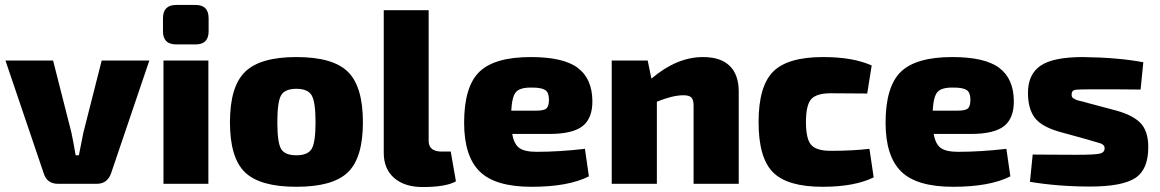

<svg xmlns="http://www.w3.org/2000/svg" viewBox="-20 -741 4675 774"><path d="M582 -497 428 -43Q413 0 370 0H214Q169 0 156 -43L2 -497H194L268 -206Q274 -178 285 -115H298Q301 -130 307 -160.5Q313 -191 316 -206L390 -497Z M690 -721H769Q821 -721 821 -667V-615Q821 -562 769 -562H690Q637 -562 637 -615V-667Q637 -721 690 -721ZM820 0H639V-497H820Z M1175 -511Q1322 -511 1382.5 -451.5Q1443 -392 1443 -248Q1443 -105 1382.5 -46.5Q1322 12 1175 12Q1028 12 967.5 -46.5Q907 -105 907 -248Q907 -392 968 -451.5Q1029 -511 1175 -511ZM1175 -383Q1128 -383 1113 -356.5Q1098 -330 1098 -248Q1098 -167 1113 -141Q1128 -115 1175 -115Q1221 -115 1236.5 -141Q1252 -167 1252 -248Q1252 -330 1236.5 -356.5Q1221 -383 1175 -383Z M1708 -700V-173Q1708 -130 1761 -130H1797L1818 -10Q1778 13 1684 13Q1611 13 1569 -23.5Q1527 -60 1527 -125V-700Z M2194 -201H2045Q2052 -160 2073.5 -144.5Q2095 -129 2143 -129Q2234 -129 2338 -141L2354 -30Q2271 12 2123 12Q1976 12 1913.5 -50Q1851 -112 1851 -246Q1851 -392 1912.5 -451.5Q1974 -511 2120 -511Q2251 -511 2309 -467.5Q2367 -424 2368 -335Q2369 -265 2329 -233Q2289 -201 2194 -201ZM2041 -295H2143Q2174 -295 2183.5 -304.5Q2193 -314 2193 -339Q2193 -368 2178 -378Q2163 -388 2125 -388Q2078 -389 2061 -371Q2044 -353 2041 -295Z M2591 -497 2606 -424Q2708 -511 2814 -511Q2885 -511 2921.5 -475.5Q2958 -440 2958 -372V0H2776V-315Q2776 -339 2767 -348Q2758 -357 2735 -357Q2692 -357 2628 -331V0H2446V-497Z M3485 -141 3502 -26Q3425 12 3296 12Q3154 12 3096 -46.5Q3038 -105 3038 -249Q3038 -393 3096.5 -452Q3155 -511 3298 -511Q3419 -511 3494 -477L3476 -364L3329 -365Q3271 -365 3250 -341Q3229 -317 3229 -249Q3229 -181 3250 -157Q3271 -133 3329 -133Q3416 -133 3485 -141Z M3893 -201H3744Q3751 -160 3772.5 -144.5Q3794 -129 3842 -129Q3933 -129 4037 -141L4053 -30Q3970 12 3822 12Q3675 12 3612.5 -50Q3550 -112 3550 -246Q3550 -392 3611.5 -451.5Q3673 -511 3819 -511Q3950 -511 4008 -467.5Q4066 -424 4067 -335Q4068 -265 4028 -233Q3988 -201 3893 -201ZM3740 -295H3842Q3873 -295 3882.5 -304.5Q3892 -314 3892 -339Q3892 -368 3877 -378Q3862 -388 3824 -388Q3777 -389 3760 -371Q3743 -353 3740 -295Z M4366 -178 4250 -210Q4177 -231 4150.5 -267.5Q4124 -304 4124 -367Q4124 -441 4174.5 -476Q4225 -511 4346 -511Q4490 -509 4589 -490L4578 -380Q4512 -381 4384 -381Q4326 -381 4313 -378.5Q4300 -376 4300 -360Q4300 -357 4300.5 -354Q4301 -351 4302.5 -349Q4304 -347 4305.5 -345.5Q4307 -344 4310 -343L4316 -340Q4319 -338 4324.5 -336.5Q4330 -335 4334.5 -334Q4339 -333 4347 -331Q4355 -329 4361 -327L4481 -295Q4549 -276 4579 -243.5Q4609 -211 4609 -148Q4609 -57 4556 -23Q4503 11 4374 11Q4247 11 4132 -8L4143 -118Q4153 -118 4216 -117.5Q4279 -117 4318 -117Q4392 -117 4412.5 -121.5Q4433 -126 4433 -143Q4433 -147 4432 -150Q4431 -153 4428 -156Q4425 -159 4422.5 -160.5Q4420 -162 4413.5 -164Q4407 -166 4401.5 -167.5Q4396 -169 4385.5 -172Q4375 -175 4366 -178Z"/></svg>

Font: Ezarion Extra Bold
Style: Regular
Weight: 800
Designer: Natanael Gama
Version: Version 1.001;PS 001.001;hotconv 1.0.70;makeotf.lib2.5.58329